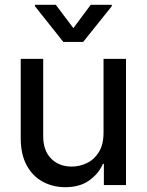

<svg xmlns="http://www.w3.org/2000/svg" viewBox="-20 -776 615 805"><path d="M414.1 -219.2V-529.3H508.3V0H415.5V-88.9H411.6Q394 -48.3 354.5 -19.8Q314.9 8.8 253.9 8.8Q201.7 8.8 159.2 -14.2Q116.7 -37.1 91.8 -83Q66.9 -128.9 66.9 -196.8V-529.3H161.1V-205.6Q161.1 -144.5 194.3 -111.1Q227.5 -77.6 280.8 -77.6Q314.5 -77.6 345 -92.5Q375.5 -107.4 394.8 -138.9Q414.1 -170.4 414.1 -219.2ZM213.9 -755.9 287.6 -658.2 360.4 -755.9H448.7V-750L328.6 -600.1H245.6L126.5 -750V-755.9Z"/></svg>

Font: Inter Cardless Tabular
Style: Regular
Weight: 400
Designer: Rasmus Andersson
Foundry: rsms
Version: Version 4.000;git-4fc901f